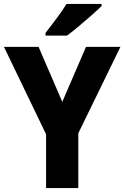

<svg xmlns="http://www.w3.org/2000/svg" viewBox="-20 -1044 629 971"><path d="M295 -529 415 -807H589L376 -370V-93H213V-365L0 -807H175ZM494 -1014Q476 -996 444.5 -968Q413 -940 379 -911.5Q345 -883 319 -864H210V-877Q235 -910 265.5 -950Q296 -990 316 -1024H494Z"/></svg>

Font: Noto Sans Telugu UI SemiCondensed ExtraBold
Style: Regular
Weight: 800
Width: 4
Designer: Jelle Bosma - Monotype Design Team
Foundry: Monotype Imaging Inc.
Version: Version 2.005; ttfautohint (v1.8.4.7-5d5b)